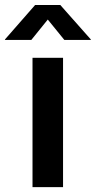

<svg xmlns="http://www.w3.org/2000/svg" viewBox="-73 -766 392 786"><path d="M60.1 0V-529.3H185.1V0ZM55.2 -602.5H-52.7V-604.5L70.8 -745.6H173.8L298.8 -604.5V-602.5H190.4L122.6 -686Z"/></svg>

Font: Inter 24pt SemiBold
Style: Regular
Weight: 600
Designer: Rasmus Andersson
Foundry: rsms
Version: Version 4.001;git-66647c0bb